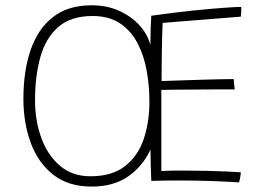

<svg xmlns="http://www.w3.org/2000/svg" viewBox="-20 -680 992 726"><path d="M326.5 25.5Q238.5 25.5 181.2 -19.5Q124 -64.5 96.2 -140Q68.5 -215.5 68.5 -306.5Q68.5 -411.5 95.8 -491Q123 -570.5 180 -615.2Q237 -660 326.5 -660Q384 -660 430.2 -639.2Q476.5 -618.5 507.2 -584.5Q538 -550.5 548.5 -510.5Q549 -549 550 -578.2Q551 -607.5 552 -620.5Q637 -632.5 709.2 -640Q781.5 -647.5 830.2 -650.8Q879 -654 892.5 -654Q892.5 -641.5 892 -634.2Q891.5 -627 890.5 -617L595 -593.5Q594 -577 593.2 -547Q592.5 -517 592 -483Q591.5 -449 591.2 -419.2Q591 -389.5 591 -373.5Q602 -374 628.5 -374.8Q655 -375.5 689.2 -376.8Q723.5 -378 758.2 -379Q793 -380 821.2 -380.5Q849.5 -381 863.5 -381L867.5 -342Q860 -342 833.8 -342Q807.5 -342 771.8 -341.8Q736 -341.5 699 -341.2Q662 -341 632.5 -340.8Q603 -340.5 590 -340V-33.5Q605 -34.5 632.5 -34.8Q660 -35 680 -35Q720 -35 761.2 -34Q802.5 -33 837 -31.5Q871.5 -30 890.5 -28.5Q890 -18 888 -7.8Q886 2.5 884 9.5Q825 6 770.5 4.2Q716 2.5 656 2.5Q632.5 2.5 604 2.8Q575.5 3 552 4Q551 -25.5 550 -55Q549 -84.5 549 -114.5Q519.5 -51 464.5 -12.8Q409.5 25.5 326.5 25.5ZM322 -13.5Q404 -13.5 453 -52Q502 -90.5 523.5 -154.5Q545 -218.5 545 -294.5Q545 -354.5 534.8 -412.2Q524.5 -470 500 -516.8Q475.5 -563.5 434 -591.5Q392.5 -619.5 330 -619.5Q248 -619.5 200.5 -578Q153 -536.5 132.8 -464.8Q112.5 -393 112.5 -301Q112.5 -224 136.2 -158.5Q160 -93 206.8 -53.2Q253.5 -13.5 322 -13.5Z"/></svg>

Font: Grandstander Thin
Style: Regular
Weight: 100
Designer: Tyler Finck
Foundry: Etcetera Type Co
Version: Version 1.200; ttfautohint (v1.8.3)